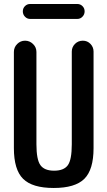

<svg xmlns="http://www.w3.org/2000/svg" viewBox="-20 -935 540 965"><path d="M49.8 -190.4V-673.8Q49.8 -697.3 66.4 -713.9Q83 -730.5 106 -730.5Q128.9 -730.5 146 -713.9Q163.1 -697.3 163.1 -673.8V-210Q163.1 -132.8 183.1 -105Q203.1 -77.1 252 -77.1Q300.8 -77.1 320.8 -104.5Q340.8 -131.8 340.8 -210V-675.8Q340.8 -698.2 356.9 -714.4Q373 -730.5 396.5 -730.5Q418.9 -730.5 434.6 -714.4Q450.2 -698.2 450.2 -675.8V-190.4Q450.2 -82 403.8 -36.1Q357.4 9.8 250 9.8Q142.6 9.8 96.2 -36.1Q49.8 -82 49.8 -190.4ZM131.8 -915H368.2Q383.8 -915 394.5 -904.3Q405.3 -893.6 405.3 -877.9Q405.3 -862.3 394.5 -851.1Q383.8 -839.8 368.2 -839.8H131.8Q116.2 -839.8 105.5 -851.1Q94.7 -862.3 94.7 -877.9Q94.7 -893.6 105.5 -904.3Q116.2 -915 131.8 -915Z"/></svg>

Font: Rounded Mgen+ 1mn medium
Style: Regular
Weight: 500
Designer: [Source Han Sans]
Ryoko NISHIZUKA  (kana & ideographs); Paul D. Hunt (Latin, Greek & Cyrillic); Wenlong ZHANG  (bopomofo
Version: Version 1.059.20150602